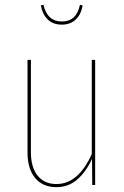

<svg xmlns="http://www.w3.org/2000/svg" viewBox="-20 -766 512 795"><path d="M374 0H362L361 -108Q336 -54 299.5 -22.5Q263 9 214 9Q157 9 125.5 -29Q94 -67 94 -134V-518H108V-135Q108 -73 136 -38.5Q164 -4 214 -4Q304 -4 360 -128V-518H374ZM149 -744 160 -746Q176 -677 236 -677Q297 -677 311 -746L322 -744Q316 -706 293.5 -685Q271 -664 236 -664Q200 -664 178 -685Q156 -706 149 -744Z"/></svg>

Font: Fira Sans Compressed Hair
Style: Regular
Weight: 100
Width: 1
Designer: bBox Type GmbH & Carrois Corporate GbR & Edenspiekermann AG
Foundry: bBox Type GmbH & Carrois Corporate GbR & Edenspiekermann AG
Version: Version 4.301